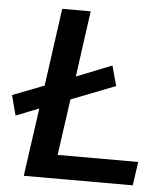

<svg xmlns="http://www.w3.org/2000/svg" viewBox="-57 -753 699 800"><g transform="rotate(5 292.0 -353.5)"><path d="M528 0 542 -99H205L238 -334L423 -406L400 -490L252 -431L290 -707H171L126 -382L-6 -331L16 -247L112 -285L72 0Z"/></g></svg>

Font: Brisa Sans Medium
Style: Italic
Weight: 600
Italic angle: -8°
Designer: Dalton Maag Ltd
Foundry: Dalton Maag Ltd
Version: Version 1.101;July 10, 2019;FontCreator 11.5.0.2425 64-bit